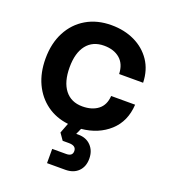

<svg xmlns="http://www.w3.org/2000/svg" viewBox="-135 -614 829 937"><g transform="rotate(20 279.0 -145.0)"><path d="M36 -252Q36 -331 67 -390.2Q98 -449.5 153.8 -482.2Q209.5 -515 284 -515Q351 -515 404.5 -489.5Q458 -464 490 -416.8Q522 -369.5 524 -303.5H399.5Q397.5 -355.5 366.2 -382Q335 -408.5 284 -408.5Q225.5 -408.5 193.2 -367.8Q161 -327 161 -252Q161 -176.5 193.2 -135Q225.5 -93.5 284 -93.5Q334 -93.5 365.2 -117.5Q396.5 -141.5 399.5 -189.5H524Q519 -101.5 461.5 -49.2Q404 3 316.5 11.5L302.5 42.5H314Q354.5 42.5 379.2 68.2Q404 94 404 135Q404 176.5 379.2 201Q354.5 225.5 312 225.5H217.5V151.5H290Q322.5 151.5 322.5 125Q322.5 97 284 97H252L228 62.5L248 10.5Q184 3 136.2 -31.8Q88.5 -66.5 62.2 -122.8Q36 -179 36 -252Z"/></g></svg>

Font: Overused Grotesk SemiBold
Style: Regular
Weight: 610
Version: Version 0.004